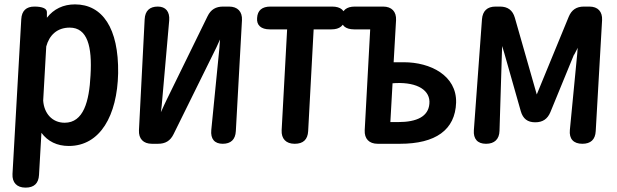

<svg xmlns="http://www.w3.org/2000/svg" viewBox="-20 -618 2817 876"><path d="M158 180 169 -12C198 27 240 48 294 48C437 48 515 -91 519 -284C522 -490 447 -598 322 -598C269 -598 225 -577 194 -537V-563C194 -579 173 -588 137 -588C100 -588 79 -569 77 -530L37 176C35 215 57 238 96 238H97C135 238 156 219 158 180ZM177 -159 191 -406C205 -458 241 -492 298 -492C379 -492 401 -406 393 -274C387 -155 361 -58 275 -58C218 -58 181 -101 177 -159Z M673 38H701C734 38 757 25 772 -6L968 -403C971 -411 978 -424 984 -438C983 -423 981 -409 981 -399L944 -25C940 16 959 38 996 38C1033 38 1054 19 1056 -20L1084 -526C1086 -565 1064 -588 1025 -588H998C965 -588 942 -575 927 -544L741 -164C734 -151 725 -129 714 -106C717 -127 719 -147 720 -161L752 -525C755 -565 736 -588 700 -588C663 -588 642 -569 640 -530L614 -24C612 15 634 38 673 38Z M1153 -536C1150 -503 1171 -484 1211 -484H1290L1265 -24C1263 15 1285 38 1324 38H1325C1363 38 1384 19 1386 -20L1411 -484H1492C1530 -484 1551 -501 1554 -536C1556 -570 1535 -588 1495 -588H1214C1176 -588 1155 -571 1153 -536Z M2061 -150C2064 -274 1943 -334 1823 -334H1776L1787 -526C1789 -565 1767 -588 1728 -588H1599C1561 -588 1540 -571 1537 -536C1535 -502 1556 -484 1596 -484H1669L1644 -24C1642 15 1664 38 1703 38H1805C1967 38 2057 -25 2061 -150ZM1761 -61 1771 -238 1786 -239C1886 -243 1945 -205 1939 -144C1934 -87 1883 -61 1796 -61Z M2197 38H2198C2236 38 2258 17 2259 -21L2270 -378C2270 -387 2271 -397 2271 -408L2281 -375L2356 -111C2366 -76 2387 -60 2422 -60C2456 -60 2478 -75 2491 -106L2601 -374C2596 -362 2599 -365 2616 -400C2615 -391 2614 -383 2614 -377L2580 -25C2576 16 2597 38 2637 38C2675 38 2696 19 2698 -20L2727 -526C2729 -565 2708 -588 2669 -588H2644C2610 -588 2588 -573 2575 -542L2429 -187L2329 -537C2319 -572 2296 -588 2261 -588H2241C2203 -588 2182 -568 2179 -530L2142 -24C2139 16 2159 38 2197 38Z"/></svg>

Font: 寒蝉团圆体 Round
Style: Regular
Weight: 500
Designer: 寒蝉字型
Version: Version 2.700;Glyphs 3.1.1 (3135)